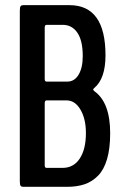

<svg xmlns="http://www.w3.org/2000/svg" viewBox="-20 -722 478 742"><path d="M69.8 0Q63 0 59.8 -3.9Q56.6 -7.8 56.6 -21.5V-680.2Q56.6 -694.3 59.8 -698.2Q63 -702.1 69.8 -702.1H248.5Q387.7 -702.1 387.7 -508.3Q387.7 -418 344.2 -381.8Q339.8 -377.4 339.8 -376Q339.8 -374.5 344.7 -369.6Q405.8 -326.2 405.8 -207Q405.8 -148.4 393.8 -107.4Q381.8 -66.4 359.1 -43.2Q336.4 -20 307.1 -10Q277.8 0 239.3 0ZM159.7 -73.2H221.7Q264.6 -73.2 288.3 -109.4Q312 -145.5 312 -207.5Q312 -262.7 291 -298.3Q270 -334 237.3 -334H159.7Q152.8 -334 152.8 -322.3V-83Q152.8 -73.2 159.7 -73.2ZM159.7 -406.7H240.7Q267.6 -406.7 283.7 -433.3Q299.8 -460 299.8 -505.4Q299.8 -564.9 279.1 -595.5Q258.3 -626 222.2 -626H159.7Q152.8 -626 152.8 -615.2V-416.5Q152.8 -406.7 159.7 -406.7Z"/></svg>

Font: BenchNine
Style: Bold
Weight: 700
Version: Version 1 ; ttfautohint (v0.92.18-e454-dirty) -l 8 -r 50 -G 